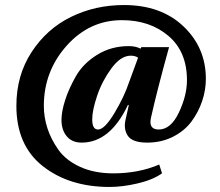

<svg xmlns="http://www.w3.org/2000/svg" viewBox="-20 -727 873 762"><path d="M45 -307Q45 -428 105.5 -520.5Q166 -613 262 -660Q358 -707 472 -707Q619 -707 708 -622.5Q797 -538 797 -414Q797 -370 782.5 -326.5Q768 -283 740.5 -245.5Q713 -208 667 -184.5Q621 -161 564 -161Q505 -161 487 -188.5Q469 -216 479 -255L491 -309L488 -311Q417 -161 304 -161Q266 -161 245 -186Q224 -211 224 -251Q224 -284 238.5 -329.5Q253 -375 281.5 -425Q310 -475 365.5 -509.5Q421 -544 491 -544Q518 -544 538 -534L541 -540H651Q603 -367 579 -259Q569 -213 610 -213Q658 -213 690 -280.5Q722 -348 722 -409Q722 -522 648.5 -584.5Q575 -647 464 -647Q335 -647 244.5 -545.5Q154 -444 154 -307Q154 -262 168 -218.5Q182 -175 211.5 -133Q241 -91 297.5 -65Q354 -39 430 -39Q530 -39 612 -74L623 -39Q586 -13 526 1Q466 15 415 15Q255 15 150 -67.5Q45 -150 45 -307ZM346 -253Q346 -213 369 -213Q395 -213 434 -278Q473 -343 492 -400L528 -498Q517 -506 499 -506Q459 -506 422 -455.5Q385 -405 365.5 -347Q346 -289 346 -253Z"/></svg>

Font: Heuristica
Style: Bold
Weight: 700
Version: Version 1.0.2